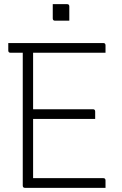

<svg xmlns="http://www.w3.org/2000/svg" viewBox="-20 -908 590 928"><path d="M235 -888H304Q315 -888 315 -877V-808H246Q235 -808 235 -819ZM101 0Q90 0 90 -11V-653H31Q20 -653 20 -664V-700H479Q490 -700 490 -689V-653H140V-380H429Q440 -380 440 -369V-333H140V-47H479Q490 -47 490 -36V0Z"/></svg>

Font: Recursive Sn Lnr St Lt
Style: Regular
Weight: 300
Version: Version 1.079;hotconv 1.0.112;makeotfexe 2.5.65598; ttfautoh